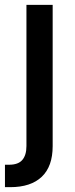

<svg xmlns="http://www.w3.org/2000/svg" viewBox="-37 -566 309 790"><path d="M71.8 -545.9H179.7V35.2Q179.7 118.7 134.8 161.4Q89.8 204.1 4.9 204.1H-16.6V111.8H0.5Q38.1 111.8 54.9 92Q71.8 72.3 71.8 34.7Z"/></svg>

Font: Inter Medium
Style: Regular
Weight: 500
Designer: Rasmus Andersson
Foundry: rsms
Version: Version 4.001;git-9221beed3